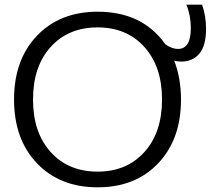

<svg xmlns="http://www.w3.org/2000/svg" viewBox="-20 -790 905 820"><path d="M843 -770Q860 -722 860 -667Q860 -594 831 -560.5Q802 -527 755 -527Q737 -527 724 -531Q753 -456 753 -365Q753 -195 655.5 -92.5Q558 10 397 10Q236 10 138 -92.5Q40 -195 40 -365Q40 -535 138 -637.5Q236 -740 397 -740Q588 -740 686 -601Q714 -581 740 -581Q795 -581 795 -670Q795 -724 776 -770ZM397 -57Q521 -57 596.5 -140.5Q672 -224 672 -365Q672 -506 596.5 -589.5Q521 -673 397 -673Q272 -673 196.5 -589.5Q121 -506 121 -365Q121 -224 196.5 -140.5Q272 -57 397 -57Z"/></svg>

Font: Mplus 1p
Style: Regular
Weight: 400
Version: Version 1.061